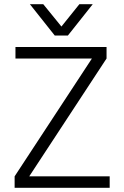

<svg xmlns="http://www.w3.org/2000/svg" viewBox="-20 -899 595 919"><path d="M490 -674V-619L120 -55H505V0H50V-55L420 -619H54V-674ZM242 -729H305L424 -879H360L274 -772L187 -879H123Z"/></svg>

Font: Hind Variable Light
Style: Regular
Weight: 300
Designer: Manushi Parikh, Satya Rajpurohit
Foundry: Indian Type Foundry
Version: Version 3.000